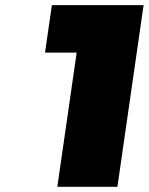

<svg xmlns="http://www.w3.org/2000/svg" viewBox="-20 -721 574 741"><path d="M153.8 -518.1 180.2 -701.2H534.2L433.1 0H201.2L275.9 -518.1Z"/></svg>

Font: Trueno Black
Style: Italic
Weight: 900
Designer: Julieta Ulanovsky
Foundry: Julieta Ulanovsky
Version: Version 3.001b | FøM Fix